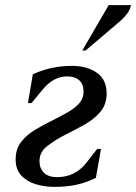

<svg xmlns="http://www.w3.org/2000/svg" viewBox="-20 -719 531 749"><path d="M192 10Q152 10 117.5 -1Q83 -12 62 -35.5Q41 -59 41 -97Q41 -138 63 -166Q85 -194 119 -214Q153 -234 188 -251Q218 -266 245 -281.5Q272 -297 289 -316Q306 -335 306 -361Q306 -391 289 -406Q272 -421 241 -421Q216 -421 192 -408.5Q168 -396 145 -368L103 -317H89L108 -429Q178 -462 261 -462Q320 -462 358 -435Q396 -408 396 -355Q396 -311 371 -282Q346 -253 309 -232.5Q272 -212 236 -194Q195 -173 164.5 -149.5Q134 -126 134 -90Q134 -63 151 -45.5Q168 -28 203 -28Q273 -28 317 -84L359 -138H374L354 -25Q314 -6 277 2Q240 10 192 10ZM301 -522 404 -699H491Q488 -684 479 -670Q470 -656 448 -636L314 -522Z"/></svg>

Font: Spectral Medium
Style: Italic
Weight: 500
Italic angle: -10°
Designer: Jean-Baptiste Levee
Foundry: Production Type
Version: Version 2.001